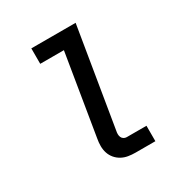

<svg xmlns="http://www.w3.org/2000/svg" viewBox="-171 -863 942 991"><g transform="rotate(-30 300.0 -367.5)"><path d="M352 0Q330 0 309 -3.5Q288 -7 270 -17Q252 -27 239 -42.5Q226 -58 219.5 -77.5Q213 -97 213 -119Q213 -141 217 -162L296 -643H155V-735H419L322 -147Q320 -138 320 -128.5Q320 -119 323.5 -110.5Q327 -102 335 -97Q343 -92 352 -92H470V0Z"/></g></svg>

Font: Iosevka Curly SmBdExObl
Style: Regular
Weight: 600
Width: 7
Italic angle: -9°
Monospace: yes
Designer: Belleve Invis
Foundry: Belleve Invis
Version: Version 11.1.0; ttfautohint (v1.8.3)